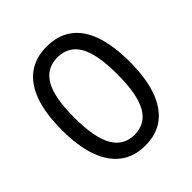

<svg xmlns="http://www.w3.org/2000/svg" viewBox="-196 -849 992 992"><g transform="rotate(-45 300.0 -352.5)"><path d="M300 9Q219 9 163.5 -33Q108 -75 79.5 -155.5Q51 -236 51 -353Q51 -472 79.5 -552Q108 -632 163.5 -673Q219 -714 300 -714Q382 -714 437.5 -673.5Q493 -633 521 -553Q549 -473 549 -354Q549 -237 520.5 -156Q492 -75 437 -33Q382 9 300 9ZM300 -70Q380 -70 419 -139Q458 -208 458 -354Q458 -500 419.5 -567.5Q381 -635 300 -635Q220 -635 181 -567.5Q142 -500 142 -354Q142 -208 181 -139Q220 -70 300 -70Z"/></g></svg>

Font: Nunito Sans 12pt ExtraLight 12pt Medium
Style: Regular
Weight: 500
Version: Version 3.101;gftools[0.9.27]